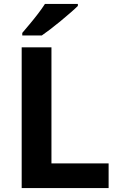

<svg xmlns="http://www.w3.org/2000/svg" viewBox="-20 -954 605 974"><path d="M90 0V-714H241V-125H531V0ZM375 -924Q361 -910 338 -890Q315 -870 288.5 -848Q262 -826 236.5 -806.5Q211 -787 192 -774H93V-787Q109 -806 130.5 -831.5Q152 -857 173 -884.5Q194 -912 208 -934H375Z"/></svg>

Font: Noto Sans Kawi
Style: Bold
Weight: 700
Designer: Fadhl Haqq
Version: Version 1.000